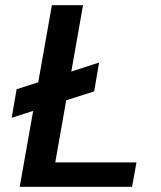

<svg xmlns="http://www.w3.org/2000/svg" viewBox="-20 -720 620 740"><path d="M25 -266 44 -376 362 -479 343 -368ZM56 0 180 -700H300L193 -94H506L489 0Z"/></svg>

Font: DM Sans SemiBold
Style: Italic
Weight: 600
Italic angle: -10°
Designer: Colophon Foundry, Jonny Pinhorn
Foundry: Colophon Foundry
Version: Version 4.004;gftools[0.9.30]